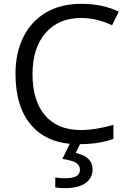

<svg xmlns="http://www.w3.org/2000/svg" viewBox="-20 -744 671 1004"><path d="M404 -650Q286 -650 218 -571.5Q150 -493 150 -357Q150 -217 215.5 -140.5Q281 -64 403 -64Q478 -64 573 -91V-18Q499 10 390 10Q232 10 146.5 -86Q61 -182 61 -358Q61 -468 102.5 -551Q144 -634 221.5 -679Q299 -724 405 -724Q517 -724 601 -683L566 -612Q485 -650 404 -650ZM464 141Q464 188 426.5 214Q389 240 316 240Q291 240 269 236V184Q291 188 320 188Q358 188 378 178Q398 168 398 142Q398 121 378.5 108Q359 95 306 87L349 0H403L376 56Q464 75 464 141Z"/></svg>

Font: Stephens Clock
Style: Regular
Weight: 400
Designer: Peter Wiegel (catfonts.de) with slight modifications by DT1.org
Version: Version 0.9.1